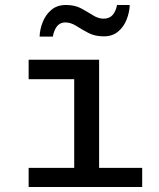

<svg xmlns="http://www.w3.org/2000/svg" viewBox="-20 -751 640 771"><path d="M95 0V-77H278V-433H95V-511H378V-77H551V0ZM139 -604Q140 -634 152 -663.5Q164 -693 187 -712Q210 -731 245 -731Q281 -731 306.5 -717Q332 -703 353.5 -689.5Q375 -676 396 -676Q419 -676 432 -690.5Q445 -705 450 -731H501Q500 -702 488.5 -672.5Q477 -643 454 -624Q431 -605 397 -605Q361 -605 334.5 -619Q308 -633 286 -647Q264 -661 242 -661Q203 -661 192 -604Z"/></svg>

Font: Chivo Mono
Style: Regular
Weight: 400
Monospace: yes
Designer: Hector Gatti
Foundry: Omnibus-Type
Version: Version 1.008; ttfautohint (v1.8.4.7-5d5b)